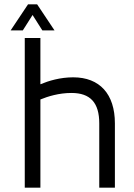

<svg xmlns="http://www.w3.org/2000/svg" viewBox="-20 -864 617 884"><path d="M151 -844H109L29 -724H85L130 -795L175 -724H231L151 -844ZM317 -508C257 -508 204 -492 166 -476V-689H94V0H166V-406C200 -420 251 -436 309 -436C396 -436 437 -391 437 -296V0H509V-296C509 -431 439 -508 317 -508Z"/></svg>

Font: Maven Pro
Style: Regular
Weight: 400
Designer: Joe Prince
Foundry: Joe Prince
Version: Version 1.003